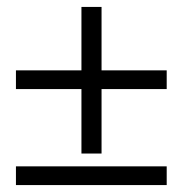

<svg xmlns="http://www.w3.org/2000/svg" viewBox="-20 -534 528 554"><path d="M215 -91V-514H273V-91ZM461 -277H26V-331H461ZM461 0H26V-54H461Z"/></svg>

Font: Lisu Bosa Light
Style: Regular
Weight: 300
Designer: David Morse, Annie Olsen, Victor Gaultney, Frank Grießhammer (Latin)
Foundry: SIL International
Version: Version 2.000